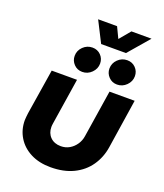

<svg xmlns="http://www.w3.org/2000/svg" viewBox="-160 -988 944 1105"><g transform="rotate(20 312.5 -435.0)"><path d="M606 -513 560 -212Q550 -147 514.5 -96Q479 -45 420 -16.5Q361 12 281 12Q211 12 159 -14.5Q107 -41 78.5 -87.5Q50 -134 50 -192Q50 -202 51.5 -214Q53 -226 54 -236L98 -513H253L209 -230Q208 -224 207.5 -218Q207 -212 207 -208Q207 -170 231 -146Q255 -122 295 -122Q324 -122 347.5 -135.5Q371 -149 387 -172.5Q403 -196 407 -224L452 -513ZM478 -566Q447 -566 426.5 -587.5Q406 -609 406 -638Q406 -671 430 -694.5Q454 -718 487 -718Q518 -718 538.5 -697Q559 -676 559 -646Q559 -614 535 -590Q511 -566 478 -566ZM265 -566Q234 -566 213.5 -587.5Q193 -609 193 -638Q193 -671 217 -694.5Q241 -718 274 -718Q305 -718 325.5 -697Q346 -676 346 -646Q346 -614 322 -590Q298 -566 265 -566ZM313 -754 248 -882H364L396 -815L452 -882H575L465 -754Z"/></g></svg>

Font: MuseoModerno
Style: Bold Italic
Weight: 700
Italic angle: -9°
Designer: Pablo Cosgaya, Héctor Gatti, Marcela Romero, and the Authors of The MuseoModerno Project.
Foundry: Omnibus-Type Team
Version: Version 1.003